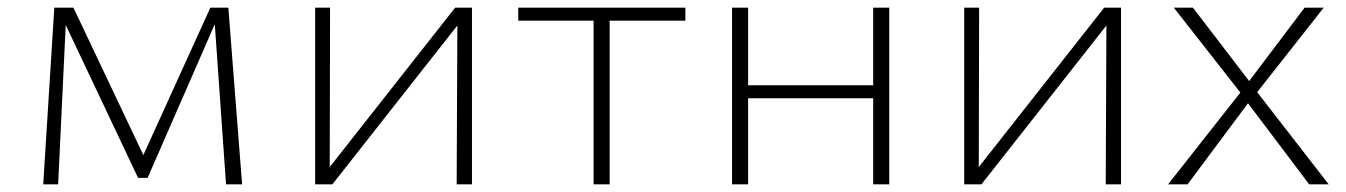

<svg xmlns="http://www.w3.org/2000/svg" viewBox="-20 -482 3520 502"><path d="M571 0 540 -441 553 -445 366 -17H341L137 -448L146 -462H172L365 -55H345L530 -462H577L613 0ZM93 0 122 -462H154L132 0Z M823 0V-21L1170 -462H1196V-441L849 0ZM804 0V-462H843L842 0ZM1174 0 1176 -462H1214V0Z M1532 0V-462H1574V0ZM1335 -428V-462H1772V-428Z M2263 0V-462H2305V0ZM1894 0V-462H1936V0ZM1908 -225V-259H2290V-225Z M2520 0V-21L2867 -462H2893V-441L2546 0ZM2501 0V-462H2540L2539 0ZM2871 0 2873 -462H2911V0Z M3034 0 3223 -240 3049 -462H3099L3246 -270L3391 -462H3441L3267 -241L3454 0H3403L3243 -212L3085 0Z"/></svg>

Font: Ysabeau SC ExtraLight
Style: Regular
Weight: 250
Designer: Christian Thalmann (Catharsis Fonts)
Version: Version 2.001;gftools[0.9.30]; featfreeze: smcp